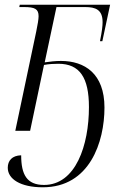

<svg xmlns="http://www.w3.org/2000/svg" viewBox="-20 -556 515 816"><path d="M162 240C361 240 424 48 424 -99C424 -243 340 -297 239 -297C214 -297 191 -294 170 -291L220 -526H342C386 -526 416 -515 416 -462C416 -447 414 -426 405 -381H415L448 -536H64L62 -526H82C128 -526 144 -518 144 -487C144 -475 140 -450 134 -422L45 0H108L167 -280C189 -284 209 -285 228 -285C319 -285 358 -226 358 -101C358 61 302 230 167 230C94 230 70 186 70 104C31 105 13 127 13 157C13 205 67 240 162 240Z"/></svg>

Font: Noto Serif Display Light
Style: Italic
Weight: 300
Italic angle: -12°
Designer: Monotype Design Team
Foundry: Monotype Imaging Inc.
Version: Version 2.009